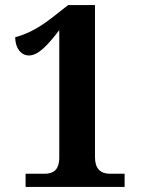

<svg xmlns="http://www.w3.org/2000/svg" viewBox="-20 -738 565 758"><path d="M81 0H472V-52H415C376 -52 355 -73 355 -117V-718H249L184 -667C122 -619 77 -601 40 -591C40 -547 64 -519 94 -519C131 -519 168 -559 214 -619V-117C214 -66 190 -52 155 -52H81Z"/></svg>

Font: Noto Serif Ethiopic SemiCondensed
Style: Bold
Weight: 700
Width: 4
Designer: Monotype Design Team
Foundry: Monotype Imaging Inc.
Version: Version 2.102